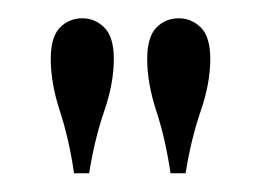

<svg xmlns="http://www.w3.org/2000/svg" viewBox="-20 -782 286 210"><path d="M61 -592.5Q55.5 -630 45.5 -660.5Q35.5 -691 35.5 -717.5Q35.5 -741.5 45.5 -751.8Q55.5 -762 70 -762Q84 -762 94.2 -751.8Q104.5 -741.5 104.5 -717.5Q104.5 -691 94 -660.5Q83.5 -630 77.5 -592.5ZM166.5 -592.5Q161 -630 151 -660.5Q141 -691 141 -717.5Q141 -741.5 151 -751.8Q161 -762 175.5 -762Q189.5 -762 199.8 -751.8Q210 -741.5 210 -717.5Q210 -691 199.5 -660.5Q189 -630 183 -592.5Z"/></svg>

Font: Imbue 100pt SemiBold
Style: Regular
Weight: 600
Designer: Tyler Finck
Foundry: Etcetera Type Company
Version: Version 1.102; ttfautohint (v1.8.3)